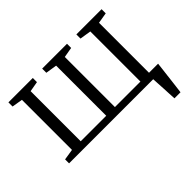

<svg xmlns="http://www.w3.org/2000/svg" viewBox="-150 -786 1211 1211"><g transform="rotate(-45 455.0 -181.0)"><path d="M794.5 180Q793 157 792 133.5Q791 110 789.8 87Q788.5 64 787.2 41.8Q786 19.5 785 -0.5L739.5 -47.5H876Q873.5 -25 870.8 -2.2Q868 20.5 865.2 43.5Q862.5 66.5 859.8 89.5Q857 112.5 854.2 135.2Q851.5 158 848.5 180ZM34.5 0V-35.5L107.5 -47V-493.5L36 -505.5V-542.5H253.5V-505.5L185 -493.5V-46.5H412.5V-493.5L337 -505.5V-542.5H558.5V-505.5L490 -493.5V-46.5H717.5V-493.5L642 -505.5V-542.5H867V-505.5L795 -493.5V-47L868.5 -35.5V0Z"/></g></svg>

Font: Merriweather 48pt Light
Style: Regular
Weight: 300
Version: Version 2.100